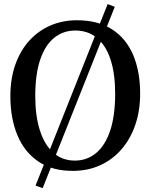

<svg xmlns="http://www.w3.org/2000/svg" viewBox="-20 -854 762 972"><path d="M525 -833.5 561 -819.5 196 98.5 160 85.5ZM354.5 11Q246.5 12.5 175 -35.8Q103.5 -84 68 -169.8Q32.5 -255.5 32.5 -367Q32.5 -455.5 57.5 -526.5Q82.5 -597.5 128 -647.8Q173.5 -698 235 -724.8Q296.5 -751.5 369.5 -751.5Q476 -751.5 547.2 -705.5Q618.5 -659.5 654 -576Q689.5 -492.5 689.5 -380Q689.5 -292.5 664.5 -220.8Q639.5 -149 594.5 -97.5Q549.5 -46 488.5 -18Q427.5 10 354.5 11ZM359 -41Q420.5 -41 466.5 -79.2Q512.5 -117.5 537.8 -192.8Q563 -268 563 -380Q563 -480.5 539.8 -552Q516.5 -623.5 471.2 -661.5Q426 -699.5 361.5 -699.5Q300.5 -699.5 254.8 -663Q209 -626.5 183.8 -552.8Q158.5 -479 158.5 -367.5Q158.5 -267 182 -193.8Q205.5 -120.5 250.2 -80.8Q295 -41 359 -41Z"/></svg>

Font: Merriweather 24pt Medium
Style: Regular
Weight: 500
Designer: Eben Sorkin
Foundry: Eben Sorkin
Version: Version 2.100